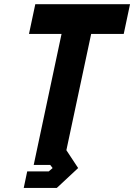

<svg xmlns="http://www.w3.org/2000/svg" viewBox="-20 -720 639 914"><path d="M93 174.5 109.5 96H212L230.5 80L219 65H140.5L273 -558.5H118L148 -700H599L569 -558.5H414L296 -5L352 80L250.5 174.5Z"/></svg>

Font: Tourney Expanded Black
Style: Italic
Weight: 900
Width: 7
Italic angle: -12°
Designer: Tyler Finck
Foundry: Etcetera Type Co
Version: Version 1.010; ttfautohint (v1.8.3)